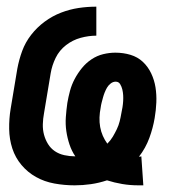

<svg xmlns="http://www.w3.org/2000/svg" viewBox="-20 -548 540 576"><path d="M395 8Q370 8 346.5 4Q323 0 301 -7Q277 1 252.5 4.5Q228 8 204 8Q173 8 143 2.5Q113 -3 88 -17Q63 -31 44.5 -53Q26 -75 17 -102.5Q8 -130 7.5 -161Q7 -192 12 -222L32 -342Q37 -369 46.5 -395Q56 -421 73.5 -443.5Q91 -466 114 -483Q137 -500 163 -510Q189 -520 215.5 -524Q242 -528 269 -528V-441Q246 -441 222 -434.5Q198 -428 178 -412.5Q158 -397 147 -374.5Q136 -352 132 -328L112 -208Q109 -192 108.5 -175.5Q108 -159 112 -144Q116 -129 124 -116Q132 -103 144.5 -94.5Q157 -86 173 -82.5Q189 -79 205 -79H206Q195 -95 188.5 -114.5Q182 -134 179 -154.5Q176 -175 177.5 -196.5Q179 -218 182 -239Q185 -257 190 -275.5Q195 -294 204 -311Q213 -328 225.5 -343.5Q238 -359 254.5 -370Q271 -381 289.5 -385.5Q308 -390 326 -390Q350 -390 371.5 -383.5Q393 -377 408.5 -362.5Q424 -348 433.5 -328Q443 -308 446.5 -286Q450 -264 449 -240.5Q448 -217 444 -194Q439 -164 428 -134Q417 -104 397 -78Q399 -78 400.5 -78Q402 -78 404 -79L410 8ZM302 -117Q312 -127 318.5 -138Q325 -149 330.5 -160.5Q336 -172 339 -184Q342 -196 344 -208Q346 -217 347.5 -226.5Q349 -236 349.5 -245Q350 -254 349.5 -262.5Q349 -271 347 -279.5Q345 -288 340.5 -295.5Q336 -303 327 -303Q319 -303 312 -297.5Q305 -292 301 -285Q297 -278 294 -270.5Q291 -263 289 -255.5Q287 -248 285 -240.5Q283 -233 282 -225Q279 -210 278.5 -195.5Q278 -181 280.5 -167Q283 -153 288.5 -140.5Q294 -128 302 -117Z"/></svg>

Font: Iosevka Curly Slab
Style: Bold Italic
Weight: 700
Italic angle: -9°
Monospace: yes
Designer: Belleve Invis
Foundry: Belleve Invis
Version: Version 22.1.2; ttfautohint (v1.8.4)